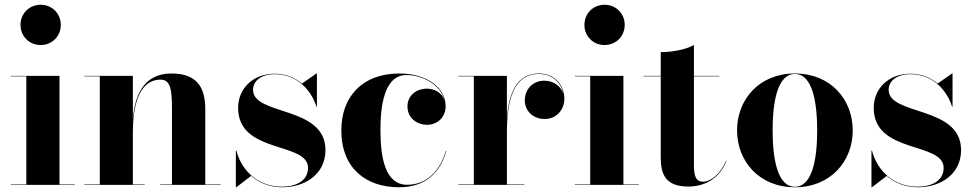

<svg xmlns="http://www.w3.org/2000/svg" viewBox="-20 -780 4105 810"><path d="M66.5 -675C66.5 -627 103.5 -590 151.5 -590C199.5 -590 236.5 -627 236.5 -675C236.5 -723 199.5 -760 151.5 -760C103.5 -760 66.5 -723 66.5 -675ZM26 -2V0H296V-2H231V-460H26V-458H91V-2Z M335.5 -2V0H590.5V-2H540.5V-223C540.5 -313 558 -444 657.5 -444C699.5 -444 705.5 -402 705.5 -318V-2H656V0H911V-2H846V-319C846 -406 815.5 -470 703.5 -470C579.5 -470 548 -367.5 540.5 -276.5V-460H335.5V-458H401V-2Z M977 10 1039.5 -38C1074 -7.5 1119 10 1172 10C1264 10 1353 -43 1353 -147C1353 -335 1047.5 -291 1047.5 -401C1047.5 -439 1082 -467 1140 -467C1236.5 -467 1295 -395 1315 -330H1317V-470H1315L1254 -427.5C1224.5 -452 1186.5 -469 1139.5 -469C1044.5 -469 984.5 -404 984.5 -325C984.5 -129 1279.5 -183.5 1279.5 -71.5C1279.5 -20.5 1234 7.5 1169 7.5C1075 7.5 1001.5 -52.5 977 -145H975V10ZM1299 -372C1302 -367.5 1304.5 -362.5 1306.5 -357C1304.5 -362.5 1301.5 -367.5 1299 -372Z M1863 -143.5H1861C1835.5 -57.5 1779.5 -0.5 1697.5 -0.5C1605 -0.5 1585 -115.5 1585 -230C1585 -324 1597.5 -463.5 1695 -463.5C1761.5 -463.5 1839 -423.5 1855 -357C1844.5 -388.5 1814 -406 1781 -406C1738 -406 1699 -378.5 1699 -331C1699 -278.5 1743.5 -253.5 1781 -253.5C1824 -253.5 1860 -283.5 1860 -332C1860 -409.5 1782 -470 1665 -470C1509 -470 1420 -372.5 1420 -230C1420 -67.5 1527 10 1663 10C1776.5 10 1837 -52.5 1863 -143.5Z M1913.5 -2V0H2192V-2H2118.5V-220.5C2118.5 -354.5 2145 -468 2253.5 -468C2311.5 -468 2348 -429 2357 -384.5C2347 -415 2316.5 -439.5 2277 -439.5C2230 -440 2194 -405.5 2194 -356C2194 -313.5 2227.5 -278 2278 -278C2328 -278 2361 -317.5 2361 -364C2361 -418 2321.5 -470 2253.5 -470C2160.5 -470 2126.5 -388.5 2118.5 -279.5V-460H1913.5V-458H1979V-2Z M2445.5 -675C2445.5 -627 2482.5 -590 2530.5 -590C2578.5 -590 2615.5 -627 2615.5 -675C2615.5 -723 2578.5 -760 2530.5 -760C2482.5 -760 2445.5 -723 2445.5 -675ZM2405 -2V0H2675V-2H2610V-460H2405V-458H2470V-2Z M3045 -102H3043C3020.5 -46.5 2978.5 -13.5 2945.5 -13.5C2918.5 -13.5 2907.5 -32.5 2907.5 -82.5V-458H3014.5V-460H2907.5V-590C2872.5 -570 2812.5 -560 2767.5 -560V-460H2694.5V-458H2767.5V-116C2767.5 -46 2786.5 7 2883.5 7C2964.5 7 3021 -38 3045 -102Z M3089.5 -230C3089.5 -100 3182.5 10 3333.5 10C3484.5 10 3577.5 -100 3577.5 -230C3577.5 -360 3484.5 -470 3333.5 -470C3182.5 -470 3089.5 -360 3089.5 -230ZM3239.5 -230C3239.5 -349 3259.5 -468 3333.5 -468C3407.5 -468 3427.5 -349 3427.5 -230C3427.5 -111 3407.5 8 3333.5 8C3259.5 8 3239.5 -111 3239.5 -230Z M3658.5 10 3721 -38C3755.5 -7.5 3800.5 10 3853.5 10C3945.5 10 4034.5 -43 4034.5 -147C4034.5 -335 3729 -291 3729 -401C3729 -439 3763.5 -467 3821.5 -467C3918 -467 3976.5 -395 3996.5 -330H3998.5V-470H3996.5L3935.5 -427.5C3906 -452 3868 -469 3821 -469C3726 -469 3666 -404 3666 -325C3666 -129 3961 -183.5 3961 -71.5C3961 -20.5 3915.5 7.5 3850.5 7.5C3756.5 7.5 3683 -52.5 3658.5 -145H3656.5V10ZM3980.5 -372C3983.5 -367.5 3986 -362.5 3988 -357C3986 -362.5 3983 -367.5 3980.5 -372Z"/></svg>

Font: Bodoni* 96pt
Style: Bold
Weight: 700
Version: Version 2.3